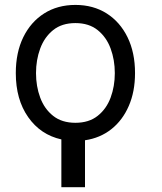

<svg xmlns="http://www.w3.org/2000/svg" viewBox="-20 -573 671 796"><path d="M234.4 5Q148.1 -14.2 96.8 -87.4Q45.5 -160.5 45.5 -269.9Q45.5 -355.1 76.5 -418.7Q107.6 -482.2 163.2 -517.4Q218.8 -552.6 292.6 -552.6Q366.5 -552.6 422.1 -517.4Q477.6 -482.2 508.7 -418.7Q539.8 -355.1 539.8 -269.9Q539.8 -193.2 514 -133.9Q488.3 -74.6 441.8 -37.6Q395.2 -0.7 332.4 8.5V203.1H234.4ZM292.6 -63.9Q348.7 -63.9 384.9 -92.7Q421.2 -121.4 438.6 -168.3Q456 -215.2 456 -269.9Q456 -324.6 438.6 -371.8Q421.2 -419 384.9 -448.2Q348.7 -477.3 292.6 -477.3Q236.5 -477.3 200.3 -448.2Q164.1 -419 146.7 -371.8Q129.3 -324.6 129.3 -269.9Q129.3 -215.2 146.7 -168.3Q164.1 -121.4 200.3 -92.7Q236.5 -63.9 292.6 -63.9Z"/></svg>

Font: Inter Alia
Style: Regular
Weight: 400
Designer: Rasmus Andersson (Latin, Greek, Cyrillic etc.) and Evan from Shavian.info (Shavian, old style figures)
Foundry: Shavian.info
Version: Version 0.001;git-37ab20767